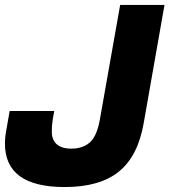

<svg xmlns="http://www.w3.org/2000/svg" viewBox="-21 -741 684 775"><path d="M240 14Q-1 14 -1 -161Q-1 -188 5 -219L18 -293H198L192 -260Q188 -235 188 -209Q188 -183 201 -166Q221 -141 267 -141Q313 -141 341.5 -166Q370 -191 382 -258L464 -721H643L559 -244Q536 -111 459 -48.5Q382 14 240 14Z"/></svg>

Font: Fugaz One
Style: Regular
Weight: 400
Designer: Daniel Hernandez
Foundry: Daniel Hernandez
Version: Version 1.002